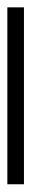

<svg xmlns="http://www.w3.org/2000/svg" viewBox="188 -1036 84 509"><g transform="rotate(-90 229.5 -782.0)"><path d="M-5 -760V-804H464V-760Z"/></g></svg>

Font: Noto Serif Khmer Light
Style: Regular
Weight: 300
Version: Version 2.003